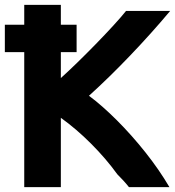

<svg xmlns="http://www.w3.org/2000/svg" viewBox="-21 -755 722 792"><path d="M295 -653H230V-735H79V-653H-1V-540H79V17H230V-269Q293 -224 354.5 -162.5Q416 -101 463 -36Q476 -23 488 -10Q500 3 511 17H678Q635 -56 578.5 -127Q522 -198 461.5 -258.5Q401 -319 346 -360Q428 -434 516 -526Q604 -618 681 -710H499Q479 -685 446 -649Q413 -613 374 -573Q335 -533 297.5 -496.5Q260 -460 230 -433V-540H295Z"/></svg>

Font: Repo Bold
Style: Bold
Weight: 700
Designer: Stefan Peev
Foundry: Context Ltd
Version: Version 1.502